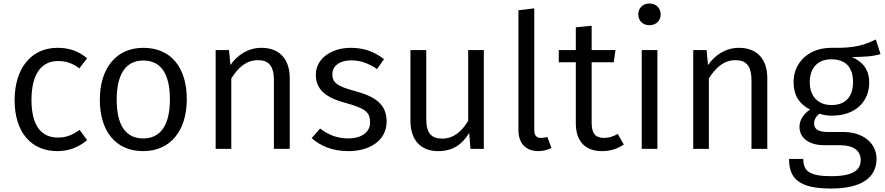

<svg xmlns="http://www.w3.org/2000/svg" viewBox="-20 -856 5086 1104"><path d="M310 -581C158 -581 64 -461 64 -280C64 -96 159 13 310 13C375 13 432 -9 481 -50L438 -109C396 -80 362 -65 313 -65C220 -65 161 -130 161 -281C161 -433 220 -505 313 -505C362 -505 399 -491 436 -463L481 -521C429 -564 376 -581 310 -581Z M804 -581C646 -581 554 -461 554 -283C554 -103 644 13 803 13C962 13 1054 -107 1054 -285C1054 -467 964 -581 804 -581ZM804 -508C903 -508 957 -435 957 -285C957 -133 901 -60 803 -60C705 -60 651 -133 651 -283C651 -435 707 -508 804 -508Z M1483 -581C1408 -581 1346 -541 1305 -482L1297 -568H1220V0H1310V-405C1350 -468 1396 -510 1463 -510C1521 -510 1555 -482 1555 -394V0H1646V-407C1646 -515 1588 -581 1483 -581Z M1997 -581C1882 -581 1796 -516 1796 -427C1796 -347 1845 -296 1968 -264C2079 -233 2108 -212 2108 -152C2108 -95 2058 -60 1982 -60C1918 -60 1866 -82 1821 -117L1772 -62C1821 -18 1889 13 1984 13C2098 13 2203 -42 2203 -158C2203 -257 2137 -302 2016 -334C1922 -359 1891 -380 1891 -429C1891 -477 1933 -509 2000 -509C2054 -509 2098 -492 2148 -459L2188 -516C2134 -557 2076 -581 1997 -581Z M2762 -568H2672V-161C2636 -102 2589 -59 2524 -59C2460 -59 2431 -90 2431 -171V-568H2340V-161C2340 -50 2400 13 2499 13C2582 13 2636 -23 2678 -92L2685 0H2762Z M3076 13C3104 13 3131 5 3151 -5L3127 -69C3117 -65 3104 -63 3090 -63C3063 -63 3052 -79 3052 -110V-808L2961 -797V-108C2961 -29 3006 13 3076 13Z M3532 -86C3504 -70 3480 -63 3453 -63C3402 -63 3382 -91 3382 -150V-498H3509L3519 -568H3382V-708L3291 -699V-568H3193V-498H3291V-146C3291 -42 3347 13 3441 13C3489 13 3530 0 3567 -25Z M3714 -836C3676 -836 3650 -809 3650 -773C3650 -738 3676 -711 3714 -711C3753 -711 3779 -738 3779 -773C3779 -809 3753 -836 3714 -836ZM3760 -568H3670V0H3760Z M4229 -581C4154 -581 4092 -541 4051 -482L4043 -568H3966V0H4056V-405C4096 -468 4142 -510 4209 -510C4267 -510 4301 -482 4301 -394V0H4392V-407C4392 -515 4334 -581 4229 -581Z M5016 -629C4952 -599 4903 -578 4759 -581C4634 -581 4543 -500 4543 -384C4543 -310 4573 -260 4638 -226C4598 -200 4577 -164 4577 -126C4577 -70 4622 -21 4721 -21H4811C4884 -21 4929 8 4929 64C4929 123 4884 157 4759 157C4632 157 4599 126 4599 58H4517C4517 173 4577 228 4759 228C4933 228 5020 166 5020 57C5020 -31 4945 -97 4829 -97H4739C4678 -97 4661 -119 4661 -146C4661 -168 4673 -189 4692 -202C4715 -194 4739 -191 4764 -191C4898 -191 4978 -271 4978 -382C4978 -451 4945 -499 4879 -528C4945 -529 4998 -531 5043 -545ZM4759 -515C4843 -515 4885 -469 4885 -384C4885 -300 4842 -252 4761 -252C4681 -252 4636 -305 4636 -384C4636 -460 4678 -515 4759 -515Z"/></svg>

Font: Glow Sans SC Normal Book
Style: Regular
Weight: 500
Designer: Ryoko NISHIZUKA (kana, bopomofo & ideographs); Paul D. Hunt (Latin, Greek & Cyrillic); Sandoll Communications, Soo-young
Version: Version 0.93